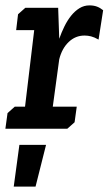

<svg xmlns="http://www.w3.org/2000/svg" viewBox="-25 -478 403 713"><path d="M69 -449H191L195 -334Q203 -357 214 -379.5Q225 -402 239 -419.5Q253 -437 270 -447.5Q287 -458 307 -458Q323 -458 335 -453.5Q347 -449 358 -440L341 -331Q325 -340 313 -343Q301 -346 289 -346Q255 -346 230 -322Q205 -298 195 -258L171 -82H260L252 -24L225 0H-5L3 -58L30 -82H68L102 -366H35L42 -425ZM107 215H26L47 60H146Z"/></svg>

Font: Zilla Slab SemiBold
Style: Regular
Weight: 600
Designer: Typotheque.com
Foundry: Typotheque type foundry
Version: Version 1.0; 2017